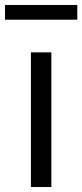

<svg xmlns="http://www.w3.org/2000/svg" viewBox="-30 -750 330 770"><path d="M94 -540H176V0H94ZM-10 -730H280V-671H-10Z"/></svg>

Font: Source Han Sans CN Normal
Style: Regular
Weight: 350
Designer: Ryoko NISHIZUKA 西塚涼子 (kana, bopomofo & ideographs); Paul D. Hunt (Latin, Greek & Cyrillic); Sandoll Communications 산돌커뮤니
Foundry: Adobe
Version: Version 2.004;hotconv 1.0.118;makeotfexe 2.5.65603